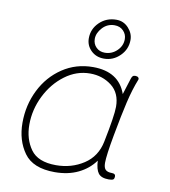

<svg xmlns="http://www.w3.org/2000/svg" viewBox="-82 -790 770 868"><g transform="rotate(10 303.5 -356.5)"><path d="M493 -359Q479 -299 461.5 -203.5Q444 -108 444 -74Q444 -52 453 -43Q462 -34 482 -34Q499 -34 499 -22Q499 -10 493.5 -6.5Q488 -3 473 -3Q439 -3 425.5 -20.5Q412 -38 410 -78Q381 -38 334.5 -15.5Q288 7 227 7Q127 7 86 -50Q45 -107 45 -188Q45 -269 79.5 -338.5Q114 -408 176 -449.5Q238 -491 316 -491Q435 -491 469 -394L492 -467Q495 -477 499 -481Q503 -485 511 -485Q520 -485 524.5 -480.5Q529 -476 527 -470Q508 -423 493 -359ZM449 -332Q449 -395 407 -427.5Q365 -460 308 -460Q246 -460 193 -420.5Q140 -381 108.5 -317.5Q77 -254 77 -185Q77 -119 110.5 -72Q144 -25 227 -25Q298 -25 354 -61.5Q410 -98 424 -168Q449 -291 449 -332ZM274 -616Q274 -659 305.5 -689.5Q337 -720 383 -720Q416 -720 438.5 -695.5Q461 -671 461 -641Q461 -598 430 -567.5Q399 -537 357 -537Q321 -537 297.5 -560Q274 -583 274 -616ZM435 -640Q435 -662 419.5 -678Q404 -694 379 -694Q346 -694 323.5 -669.5Q301 -645 301 -618Q301 -595 316.5 -579.5Q332 -564 356 -564Q388 -564 411.5 -586.5Q435 -609 435 -640Z"/></g></svg>

Font: Mali ExtraLight
Style: Italic
Weight: 275
Italic angle: -10°
Version: Version 1.000; ttfautohint (v1.6)